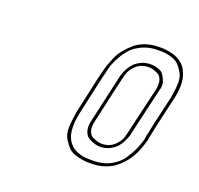

<svg xmlns="http://www.w3.org/2000/svg" viewBox="-80 -882 593 571"><g transform="rotate(20 216.5 -596.5)"><path d="M270 -465Q294 -465 310 -480Q326 -495 329 -510L333 -525L346 -582L359 -637L367 -671Q371 -690 367 -702.5Q363 -715 353 -719.5Q343 -724 337 -725.5Q331 -727 326 -727H325Q301 -727 285.5 -712.5Q270 -698 266 -683L262 -668L254 -634L229 -522Q224 -503 228 -490Q232 -477 242 -472.5Q252 -468 258 -466.5Q264 -465 269 -465ZM397 -530Q397 -527 396 -522Q393 -513 390 -503Q387 -493 380 -478Q373 -463 363 -450Q353 -437 339 -425Q325 -413 305 -406Q285 -399 262 -399H252Q243 -399 233.5 -400.5Q224 -402 210.5 -406Q197 -410 188.5 -418.5Q180 -427 171 -441.5Q162 -456 162.5 -477Q163 -498 168 -528L192 -637L198 -663Q199 -665 200 -670Q202 -679 205.5 -689Q209 -699 215.5 -714.5Q222 -730 232.5 -743Q243 -756 256.5 -768Q270 -780 290 -787Q310 -794 333 -794H343Q350 -794 356.5 -793Q363 -792 372.5 -790Q382 -788 390 -784Q398 -780 406.5 -773.5Q415 -767 420.5 -757Q426 -747 429.5 -734.5Q433 -722 432.5 -704Q432 -686 427 -664L408 -582ZM268 -455H267Q261 -455 253.5 -457Q246 -459 234.5 -464.5Q223 -470 218 -485Q213 -500 219 -522L252 -668Q253 -671 254 -676Q255 -681 260.5 -692.5Q266 -704 273.5 -713Q281 -722 295 -729.5Q309 -737 327 -737H328Q332 -737 337 -736.5Q342 -736 352.5 -732.5Q363 -729 368 -722Q373 -715 378 -702.5Q383 -690 377 -671L343 -525Q343 -522 341.5 -517Q340 -512 334.5 -500Q329 -488 321.5 -479Q314 -470 300 -462.5Q286 -455 268 -455ZM387 -530 398 -582 417 -664Q422 -692 422.5 -711.5Q423 -731 415 -744.5Q407 -758 399 -766Q391 -774 378.5 -778Q366 -782 358 -783Q350 -784 341 -784H331Q306 -784 285 -774.5Q264 -765 252 -752.5Q240 -740 230 -722.5Q220 -705 216 -693Q212 -681 210 -670L202 -637L178 -528Q173 -505 173 -486.5Q173 -468 177 -455.5Q181 -443 188.5 -434Q196 -425 204 -420.5Q212 -416 222.5 -413Q233 -410 240 -409.5Q247 -409 254 -409H264Q295 -409 319 -422Q343 -435 356 -455.5Q369 -476 375.5 -491.5Q382 -507 386 -522Z"/></g></svg>

Font: Soda Fountain
Style: OutlineOblique
Weight: 400
Version: Version 1.0